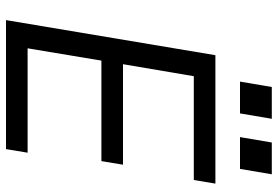

<svg xmlns="http://www.w3.org/2000/svg" viewBox="-163 -763 926 640"><g transform="rotate(90 300.0 -443.0)"><path d="M47 0 164 -698H592L580 -626H234L194 -390H529L517 -318H182L141 -72H489L477 0ZM376 -886 358 -780H252L270 -886ZM561 -886 543 -780H437L455 -886Z"/></g></svg>

Font: iA Writer Duo S
Style: Italic
Weight: 400
Italic angle: -9.5°
Designer: Mike Abbink, Paul van der Laan, Pieter van Rosmalen, Oliver Reichenstein
Foundry: Bold Monday and Information Architects Inc.
Version: Version 2.000